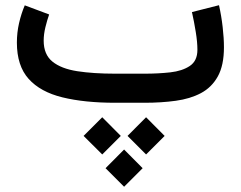

<svg xmlns="http://www.w3.org/2000/svg" viewBox="-20 -395 925 738"><path d="M541.5 55.7 612.8 127.4 541.5 198.7 470.2 127.4ZM373 55.7 444.3 127.4 373 198.7 301.3 127.4ZM457 179.7 528.3 251.5 457 322.8 385.7 251.5ZM536.1 0H422.9Q304.7 0 220 -20.8Q135.3 -41.5 90.1 -91.8Q44.9 -142.1 44.9 -231.4Q44.9 -269.5 53.2 -305.9Q61.5 -342.3 75.2 -374.5L168.9 -339.4Q161.1 -317.4 154.5 -290.3Q147.9 -263.2 147.9 -238.8Q147.9 -185.5 181.6 -158.2Q215.3 -130.9 277.1 -121.3Q338.9 -111.8 422.9 -111.8H537.1Q588.4 -111.8 634.5 -116.9Q680.7 -122.1 709.7 -141.6Q738.8 -161.1 738.8 -203.6Q738.8 -233.4 732.4 -272.5Q726.1 -311.5 717.8 -348.6L821.8 -375Q831.1 -333.5 835.9 -290.8Q840.8 -248 840.8 -213.4Q840.8 -144 817.4 -101.6Q793.9 -59.1 752.4 -37.1Q710.9 -15.1 655.5 -7.6Q600.1 0 536.1 0Z"/></svg>

Font: Vazirmatn UI FD Medium
Style: Regular
Weight: 500
Designer: Saber Rastikerdar
Foundry: Saber Rastikerdar
Version: Version 33.003